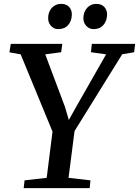

<svg xmlns="http://www.w3.org/2000/svg" viewBox="-20 -969 716 989"><path d="M102 0 106.5 -40 220.5 -53 250.5 -291 86.5 -689 28.5 -699.5 35.5 -743H301L295 -700L213 -689L314.5 -419L334.5 -351L372 -418L526.5 -689L448.5 -700L453 -743H676L671 -700L609.5 -689.5L364 -294L333 -53L446 -40L442 0ZM280 -819Q257.5 -819 242.5 -835.8Q227.5 -852.5 228 -877Q228.5 -908.5 247.2 -928.8Q266 -949 294.5 -949Q322 -949 336.2 -933Q350.5 -917 350 -893.5Q349.5 -861 331 -840Q312.5 -819 280 -819ZM462 -819Q439.5 -819 424.2 -835.8Q409 -852.5 409.5 -877Q410.5 -908.5 429 -928.8Q447.5 -949 476 -949Q503 -949 517.5 -933Q532 -917 531.5 -893.5Q531 -861 512.5 -840Q494 -819 462 -819Z"/></svg>

Font: Merriweather 28pt Medium
Style: Italic
Weight: 500
Italic angle: -7.8°
Version: Version 2.101